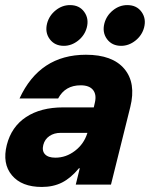

<svg xmlns="http://www.w3.org/2000/svg" viewBox="-20 -725 589 754"><path d="M144.2 9.2Q65 9.2 26.7 -36.7Q-11.7 -82.5 6.7 -155.8Q25 -227.5 82.5 -265.4Q140 -303.3 228.3 -303.3H348.3L352.5 -321.7Q360 -353.3 345.4 -371.7Q330.8 -390 296.7 -390Q235.8 -390 208.3 -338.3H56.7Q135.8 -510 317.5 -510Q421.7 -510 468.3 -454.6Q515 -399.2 491.7 -305L415.8 0H277.5L293.3 -64.2H290Q258.3 -25.8 223.8 -8.3Q189.2 9.2 144.2 9.2ZM197.5 -105.8Q239.2 -105.8 274.2 -132.5Q309.2 -159.2 322.5 -200.8L323.3 -203.3H218.3Q192.5 -203.3 174.2 -190.8Q155.8 -178.3 150 -155.8Q144.2 -132.5 156.7 -119.2Q169.2 -105.8 197.5 -105.8ZM455.8 -545Q420 -545 400.4 -571.2Q380.8 -597.5 390 -633.3Q398.3 -664.2 423.8 -684.6Q449.2 -705 480 -705Q516.7 -705 535.8 -678.3Q555 -651.7 545.8 -616.7Q537.5 -585.8 511.7 -565.4Q485.8 -545 455.8 -545ZM230.8 -545Q195 -545 175.4 -571.2Q155.8 -597.5 165 -633.3Q173.3 -664.2 198.8 -684.6Q224.2 -705 255 -705Q291.7 -705 310.8 -678.3Q330 -651.7 320.8 -616.7Q312.5 -585.8 286.7 -565.4Q260.8 -545 230.8 -545Z"/></svg>

Font: Funnel Sans ExtraBold
Style: Italic
Weight: 800
Italic angle: -14.036°
Version: Version 1.000; Beta; Release 5; Build 24; ttfautohint (v1.8.